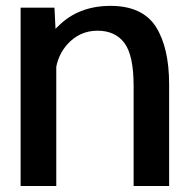

<svg xmlns="http://www.w3.org/2000/svg" viewBox="-20 -618 640 638"><path d="M48.5 0H167V-396C172.5 -424.5 185 -449.5 203.5 -470.5C230.5 -500.5 264 -516 304 -516C343.5 -516 373.5 -502 393.5 -475C414 -447.5 424 -400 424 -332V0H542V-337C542 -418.5 527.5 -482.5 498 -529C468.5 -575 418 -598.5 347.5 -598.5C275.5 -598.5 217.5 -575.5 173 -530.5C170 -528 167 -525 164.5 -522L161 -592.5H48.5Z"/></svg>

Font: Anybody Medium
Style: Regular
Weight: 500
Designer: Tyler Finck
Foundry: Etcetera Type Company
Version: Version 1.110